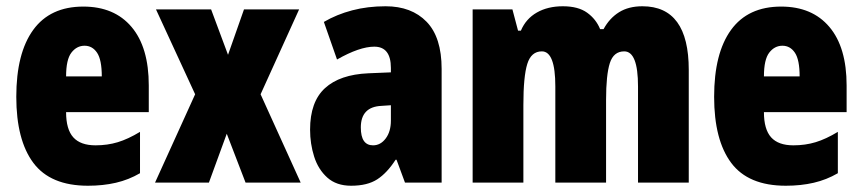

<svg xmlns="http://www.w3.org/2000/svg" viewBox="-20 -583 2750 613"><path d="M246 -562Q345 -562 400 -497Q455 -432 455 -310V-225H191Q191 -170 214 -144.5Q237 -119 285 -119Q323 -119 356 -129Q389 -139 427 -162V-30Q391 -9 350 0.5Q309 10 261 10Q141 10 86.5 -63Q32 -136 32 -274Q32 -413 86 -487.5Q140 -562 246 -562ZM250 -437Q225 -437 208 -415Q191 -393 191 -339H305Q305 -392 290 -414.5Q275 -437 250 -437Z M603 -282 478 -553H654L708 -408L759 -553H935L812 -282L940 0H764L704 -156L647 0H475Z M1211 -563Q1294 -563 1342 -513.5Q1390 -464 1390 -363V0H1273L1246 -73H1243Q1216 -31 1184.5 -10.5Q1153 10 1101 10Q1054 10 1025 -16Q996 -42 983 -83Q970 -124 970 -169Q970 -258 1017.5 -301.5Q1065 -345 1156 -349L1228 -352V-366Q1228 -434 1175 -434Q1128 -434 1056 -393L1014 -513Q1055 -537 1104.5 -550Q1154 -563 1211 -563ZM1198 -245Q1132 -242 1132 -176Q1132 -119 1171 -119Q1195 -119 1211.5 -141Q1228 -163 1228 -198V-247Z M2031 -563Q2179 -563 2179 -360V0H2017V-307Q2017 -419 1973 -419Q1939 -419 1927 -381.5Q1915 -344 1915 -264V0H1753V-307Q1753 -419 1710 -419Q1676 -419 1663.5 -379Q1651 -339 1651 -248V0H1489V-553H1616L1634 -485H1643Q1659 -523 1694 -543Q1729 -563 1777 -563Q1826 -563 1854.5 -542.5Q1883 -522 1896 -490H1907Q1926 -525 1956.5 -544Q1987 -563 2031 -563Z M2474 -562Q2573 -562 2628 -497Q2683 -432 2683 -310V-225H2419Q2419 -170 2442 -144.5Q2465 -119 2513 -119Q2551 -119 2584 -129Q2617 -139 2655 -162V-30Q2619 -9 2578 0.5Q2537 10 2489 10Q2369 10 2314.5 -63Q2260 -136 2260 -274Q2260 -413 2314 -487.5Q2368 -562 2474 -562ZM2478 -437Q2453 -437 2436 -415Q2419 -393 2419 -339H2533Q2533 -392 2518 -414.5Q2503 -437 2478 -437Z"/></svg>

Font: Noto Sans Thai Looped ExtraCondensed Black
Style: Regular
Weight: 900
Width: 2
Designer: Sasikarn Vongin, Ben Mitchell
Foundry: The Fontpad Ltd
Version: Version 1.001; ttfautohint (v1.8.4.7-5d5b)